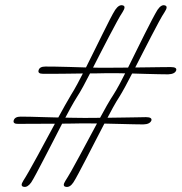

<svg xmlns="http://www.w3.org/2000/svg" viewBox="-20 -719 700 740"><path d="M276.5 -345Q267 -330 252.2 -303.5Q237.5 -277 220.2 -243.8Q203 -210.5 185 -175.2Q167 -140 150.2 -108Q133.5 -76 120.5 -51.5Q107.5 -27 100 -15.5Q86 4 71.5 1Q56.5 -1.5 69.5 -22Q78 -35 92.2 -60Q106.5 -85 124 -117.2Q141.5 -149.5 160.5 -184.8Q179.5 -220 197.5 -253.2Q215.5 -286.5 230.5 -313Q245.5 -339.5 254.5 -354.5Q264.5 -370 278.5 -396Q292.5 -422 309 -454.2Q325.5 -486.5 342.2 -521Q359 -555.5 374.8 -587Q390.5 -618.5 403.2 -643.5Q416 -668.5 424 -681Q439 -703 454 -698Q466.5 -694.5 452.5 -672.5Q444 -660 430.5 -635Q417 -610 400.2 -578.2Q383.5 -546.5 366 -512.2Q348.5 -478 331.8 -445.2Q315 -412.5 300.8 -386.2Q286.5 -360 276.5 -345ZM395 -437Q378.5 -436.5 352.8 -436.2Q327 -436 297.5 -435.8Q268 -435.5 238.8 -435Q209.5 -434.5 185 -434.5Q160.5 -434.5 146.5 -434.5Q124 -434.5 129 -449Q133 -462.5 155 -462.5Q169.5 -462.5 193.5 -462.2Q217.5 -462 246.2 -461Q275 -460 304.5 -459.2Q334 -458.5 359.5 -458Q385 -457.5 402 -458Q418.5 -458 442.8 -458.2Q467 -458.5 495.2 -458.8Q523.5 -459 551 -459.5Q578.5 -460 601.5 -460.2Q624.5 -460.5 638 -460.5Q663 -460.5 659 -447.5Q654 -433.5 628 -432.5Q614.5 -432.5 591.8 -433Q569 -433.5 542 -434.2Q515 -435 487.2 -435.8Q459.5 -436.5 435.2 -436.8Q411 -437 395 -437ZM439.5 -345Q429.5 -330 415 -303.8Q400.5 -277.5 383 -244Q365.5 -210.5 347.5 -175.5Q329.5 -140.5 312.8 -108.2Q296 -76 283 -51.5Q270 -27 262.5 -15.5Q249 4.5 233.5 1Q219 -1.5 232 -22Q240.5 -35 254.8 -60Q269 -85 286.2 -117.2Q303.5 -149.5 322.5 -184.8Q341.5 -220 359.2 -253.2Q377 -286.5 392.2 -313Q407.5 -339.5 417.5 -354.5Q427.5 -370 441.5 -396Q455.5 -422 471.5 -454.2Q487.5 -486.5 504.5 -521Q521.5 -555.5 537.2 -587Q553 -618.5 566 -643.2Q579 -668 587 -681Q602 -703 616 -698Q629 -694.5 614.5 -672.5Q606 -660 592.5 -635Q579 -610 562.5 -578.2Q546 -546.5 528.5 -512.2Q511 -478 494.2 -445.2Q477.5 -412.5 463.2 -386.2Q449 -360 439.5 -345ZM299 -243.5Q282.5 -243 257 -242.8Q231.5 -242.5 201.8 -242.2Q172 -242 142.5 -242Q113 -242 88.8 -241.8Q64.5 -241.5 50.5 -241.5Q28.5 -241 33 -255.5Q37.5 -269.5 60 -269.5Q74 -269.5 98 -269Q122 -268.5 150.8 -267.5Q179.5 -266.5 209 -266Q238.5 -265.5 264 -265Q289.5 -264.5 306.5 -264.5Q323 -264.5 347.2 -264.8Q371.5 -265 399.8 -265.2Q428 -265.5 455.5 -266Q483 -266.5 505.8 -266.8Q528.5 -267 542.5 -267.5Q567 -267.5 563.5 -254.5Q557.5 -240 532 -239.5Q519 -239.5 496.2 -240Q473.5 -240.5 446.2 -241.2Q419 -242 391 -242.5Q363 -243 339 -243.2Q315 -243.5 299 -243.5Z"/></svg>

Font: Fraunces ExtraLight
Style: Italic
Weight: 250
Italic angle: -16°
Version: Version 1.000;[b76b70a41]